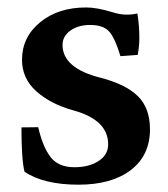

<svg xmlns="http://www.w3.org/2000/svg" viewBox="-20 -489 454 520"><path d="M192.4 11.2Q98.6 11.2 46.4 -23.9Q38.1 -56.6 38.1 -144L83.5 -144.5Q95.7 -91.3 116.9 -63.7Q138.2 -36.1 181.6 -36.1Q221.2 -36.1 247.1 -53Q272.9 -69.8 272.9 -98.1Q272.9 -164.1 179.2 -189.9Q117.2 -207 78.4 -241.7Q39.6 -276.4 39.6 -327.1Q39.6 -388.2 88.4 -428.5Q137.2 -468.8 213.4 -468.8Q242.7 -468.8 285.6 -455.6Q319.3 -444.8 352.1 -452.6Q357.4 -420.4 357.4 -385.3Q357.4 -364.7 353 -340.3L306.2 -336.9Q292 -384.3 276.4 -402.8Q260.7 -421.4 224.1 -421.4Q191.9 -421.4 170.7 -406.2Q149.4 -391.1 149.4 -367.2Q149.4 -304.2 252.9 -278.3Q320.8 -260.7 353.5 -228.5Q386.2 -196.3 386.2 -138.7Q386.2 -68.4 334.5 -28.6Q282.7 11.2 192.4 11.2Z"/></svg>

Font: Elstob 6pt
Style: Bold
Weight: 700
Designer: Peter S. Baker
Version: Version 1.015